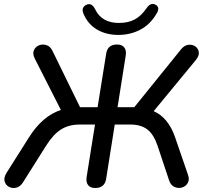

<svg xmlns="http://www.w3.org/2000/svg" viewBox="-20 -935 1029 962"><path d="M457 7Q433 7 421.5 -7.5Q410 -22 414 -48L456 -311H379Q325 -311 286 -286.5Q247 -262 211 -205L95 -21Q81 1 61 5.5Q41 10 24.5 1Q8 -8 3 -27Q-2 -46 14 -71L126 -248Q193 -354 285 -384L154 -642Q142 -666 150 -683.5Q158 -701 175.5 -708Q193 -715 212.5 -709Q232 -703 243 -680L381 -398H469L512 -666Q519 -712 566 -712Q591 -712 602.5 -697.5Q614 -683 610 -657L569 -398H653L888 -689Q904 -708 923.5 -710.5Q943 -713 958 -703Q973 -693 976 -674.5Q979 -656 961 -634L750 -378Q823 -346 857 -248L921 -62Q931 -36 921 -18.5Q911 -1 892 4.5Q873 10 854 1.5Q835 -7 827 -32L769 -206Q750 -262 718 -286.5Q686 -311 633 -311H555L512 -40Q505 7 457 7ZM573 -760Q512 -760 466 -787Q420 -814 398 -867Q391 -884 396 -895Q401 -906 415 -912Q440 -922 457 -888Q490 -820 576 -820Q622 -820 655 -837.5Q688 -855 715 -895Q734 -922 756 -913Q783 -901 767 -871Q734 -813 683.5 -786.5Q633 -760 573 -760Z"/></svg>

Font: Nunito SemiBold
Style: Italic
Weight: 600
Italic angle: -9°
Designer: Vernon Adams
Foundry: Vernon Adams
Version: Version 3.601; ttfautohint (v1.8.2.53-6de2)